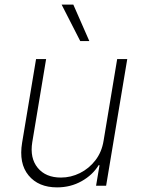

<svg xmlns="http://www.w3.org/2000/svg" viewBox="-20 -800 612 827"><path d="M426.1 -193.5 484.7 -545.5H528.1L437.1 0H393.8L408.7 -88.4H404.8Q379.3 -46.5 331.7 -19.7Q284.1 7.1 225.9 7.1Q145.6 7.1 103 -44.6Q60.4 -96.2 75.3 -185.7L135.3 -545.5H178.6L119 -187.5Q108 -119.3 142.4 -77.2Q176.8 -35.2 242.5 -35.2Q285.2 -35.2 324.2 -54.5Q363.3 -73.9 390.8 -109.4Q418.3 -144.9 426.1 -193.5ZM325.6 -623.2 245.4 -780.2H295.8L364.7 -623.2Z"/></svg>

Font: Inter Extra Light  BETA
Style: Italic
Weight: 200
Italic angle: 9.39999°
Designer: Rasmus Andersson
Foundry: rsms
Version: Version 3.011;git-f93a4a705